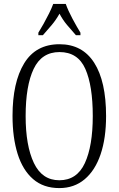

<svg xmlns="http://www.w3.org/2000/svg" viewBox="-20 -951 607 981"><path d="M283 10Q202 10 149 -36Q96 -82 70 -165Q44 -248 44 -359Q44 -530 103.5 -627.5Q163 -725 284 -725Q401 -725 461.5 -630Q522 -535 522 -358Q522 -245 494 -162.5Q466 -80 412.5 -35Q359 10 283 10ZM283 -30Q373 -30 413.5 -117.5Q454 -205 454 -358Q454 -513 416 -599Q378 -685 284 -685Q193 -685 152 -599Q111 -513 111 -358Q111 -207 153 -118.5Q195 -30 283 -30ZM176 -784Q188 -803 202.5 -829Q217 -855 230.5 -882Q244 -909 252 -931H316Q328 -897 350.5 -855Q373 -813 391 -784V-771H368Q344 -798 322.5 -823.5Q301 -849 284 -881Q266 -849 244.5 -823.5Q223 -798 199 -771H176Z"/></svg>

Font: Noto Serif Sinhala ExtraCondensed Light
Style: Regular
Weight: 300
Width: 2
Designer: Jelle Bosma - Monotype Design Team
Foundry: Monotype Imaging Inc.
Version: Version 2.007; ttfautohint (v1.8.4.7-5d5b)